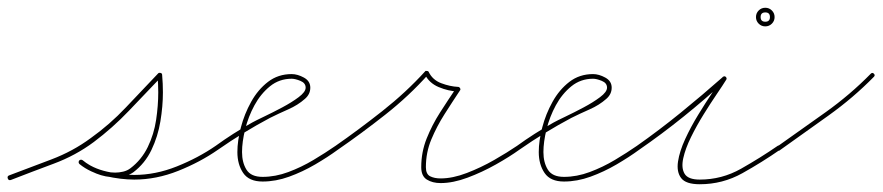

<svg xmlns="http://www.w3.org/2000/svg" viewBox="-26 -458 2276 495"><path d="M2 6Q-4 8 -6 2Q-8 -4 -2 -6Q51 -26 106.5 -47Q162 -68 208 -102Q257 -137 298.5 -181Q340 -225 382 -269Q384 -271 388 -270Q392 -269 392 -265Q394 -242 394 -220Q394 -184 387.5 -145Q381 -106 364.5 -71.5Q348 -37 318 -14Q308 -7 295.5 -4Q283 -1 271 -1Q246 -1 222.5 -10.5Q199 -20 179 -35Q175 -39 178 -44Q182 -48 187 -45Q212 -24 250 -15.5Q288 -7 320 -7Q375 -7 430 -29Q485 -51 530 -82Q535 -85 538 -80Q541 -75 536 -72Q490 -40 433.5 -17.5Q377 5 320 5Q286 5 246 -4Q206 -13 179 -35Q175 -39 178 -44Q182 -48 187 -45Q204 -31 226 -22Q248 -13 271 -13Q281 -13 291.5 -15.5Q302 -18 310 -24Q339 -46 355 -79Q371 -112 376.5 -149Q382 -186 382 -220Q382 -241 380 -264Q380 -267 386 -265Q393 -263 390 -260Q349 -217 306.5 -172.5Q264 -128 216 -92Q169 -57 112.5 -36Q56 -15 2 6Q2 6 2 6Q2 6 2 6Z M528 -74Q525 -78 530 -82Q552 -98 575.5 -113Q599 -128 624 -142Q633 -147 655 -157.5Q677 -168 701.5 -181Q726 -194 744 -207.5Q762 -221 762 -232Q762 -244 748.5 -249.5Q735 -255 726 -255Q694 -255 670 -235.5Q646 -216 630 -186.5Q614 -157 606 -124.5Q598 -92 598 -66Q598 -39 609.5 -20.5Q621 -2 651 -2Q684 -2 717.5 -14.5Q751 -27 782 -45.5Q813 -64 839 -82Q839 -82 839 -82Q839 -82 839 -82Q843 -85 847 -80Q850 -76 845 -72Q819 -53 786.5 -34Q754 -15 719.5 -2.5Q685 10 651 10Q616 10 601 -12Q586 -34 586 -66Q586 -95 595 -129.5Q604 -164 621.5 -195.5Q639 -227 665 -247Q691 -267 726 -267Q741 -267 757.5 -258Q774 -249 774 -232Q774 -215 760 -203Q742 -187 717 -176Q692 -165 670 -154Q636 -136 602.5 -115.5Q569 -95 536 -72Q532 -69 528 -74Z M837 -74Q834 -79 839 -82Q898 -123 959.5 -171.5Q1021 -220 1070 -274Q1071 -276 1075 -275Q1078 -275 1079 -273Q1089 -252 1111.5 -243.5Q1134 -235 1155 -234Q1158 -234 1160 -231Q1162 -227 1160 -225Q1140 -195 1120 -163.5Q1100 -132 1086 -98.5Q1072 -65 1072 -27Q1072 -9 1083 -3.5Q1094 2 1110 2Q1141 2 1177.5 -12Q1214 -26 1248 -45.5Q1282 -65 1307 -82Q1311 -85 1315 -80Q1318 -76 1313 -72Q1288 -54 1252.5 -34Q1217 -14 1179.5 0Q1142 14 1110 14Q1089 14 1074.5 5Q1060 -4 1060 -27Q1060 -66 1074 -101Q1088 -136 1108.5 -168Q1129 -200 1150 -231Q1152 -234 1155 -228Q1158 -222 1155 -222Q1130 -223 1105 -233.5Q1080 -244 1069 -267Q1067 -270 1074 -269Q1080 -268 1078 -266Q1029 -211 967.5 -162.5Q906 -114 845 -72Q840 -69 837 -74Z M1305 -74Q1302 -78 1307 -82Q1329 -98 1352.5 -113Q1376 -128 1401 -142Q1410 -147 1432 -157.5Q1454 -168 1478.5 -181Q1503 -194 1521 -207.5Q1539 -221 1539 -232Q1539 -244 1525.5 -249.5Q1512 -255 1503 -255Q1471 -255 1447 -235.5Q1423 -216 1407 -186.5Q1391 -157 1383 -124.5Q1375 -92 1375 -66Q1375 -39 1386.5 -20.5Q1398 -2 1428 -2Q1461 -2 1494.5 -14.5Q1528 -27 1559 -45.5Q1590 -64 1616 -82Q1616 -82 1616 -82Q1616 -82 1616 -82Q1620 -85 1624 -80Q1627 -76 1622 -72Q1596 -53 1563.5 -34Q1531 -15 1496.5 -2.5Q1462 10 1428 10Q1393 10 1378 -12Q1363 -34 1363 -66Q1363 -95 1372 -129.5Q1381 -164 1398.5 -195.5Q1416 -227 1442 -247Q1468 -267 1503 -267Q1518 -267 1534.5 -258Q1551 -249 1551 -232Q1551 -215 1537 -203Q1519 -187 1494 -176Q1469 -165 1447 -154Q1413 -136 1379.5 -115.5Q1346 -95 1313 -72Q1309 -69 1305 -74Z M1622 -72Q1617 -69 1614 -74Q1611 -79 1616 -82Q1673 -122 1729 -167.5Q1785 -213 1837 -259Q1841 -263 1845 -260Q1849 -256 1846 -252Q1838 -239 1822 -215.5Q1806 -192 1788 -163Q1770 -134 1755.5 -104.5Q1741 -75 1735.5 -50Q1730 -25 1739 -10Q1748 5 1778 5Q1835 5 1884.5 -23Q1934 -51 1979 -82Q1979 -82 1979 -82Q1979 -82 1979 -82Q1983 -85 1987 -80Q1990 -76 1985 -72Q1939 -40 1888 -11.5Q1837 17 1778 17Q1742 17 1730 1Q1718 -15 1722 -41.5Q1726 -68 1740.5 -99.5Q1755 -131 1774 -162Q1793 -193 1810 -218.5Q1827 -244 1836 -258Q1839 -263 1844 -258Q1849 -254 1845 -251Q1793 -203 1736.5 -157.5Q1680 -112 1622 -72Q1622 -72 1622 -72Q1622 -72 1622 -72ZM1959 -414Q1959 -426 1947 -426Q1935 -426 1935 -414Q1935 -402 1947 -402Q1959 -402 1959 -414ZM1923 -414Q1923 -424 1930 -431Q1937 -438 1947 -438Q1957 -438 1964 -431Q1971 -424 1971 -414Q1971 -404 1964 -397Q1957 -390 1947 -390Q1937 -390 1930 -397Q1923 -404 1923 -414Z M1985 -71Q1981 -67 1977 -72Q1974 -77 1979 -81Q2040 -124 2103 -169Q2166 -214 2219 -268Q2223 -272 2227 -268Q2231 -264 2227 -260Q2174 -206 2110.5 -160.5Q2047 -115 1985 -71Q1985 -71 1985 -71Q1985 -71 1985 -71Z"/></svg>

Font: FRB American Cursive Thin
Style: Italic
Weight: 100
Italic angle: -25°
Version: Version 2.0;Modular Font Editor K font №1